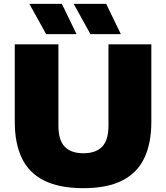

<svg xmlns="http://www.w3.org/2000/svg" viewBox="-20 -971 866 1001"><path d="M415 10Q289 10 209.8 -29.8Q130.5 -69.5 93.8 -146.8Q57 -224 57 -336V-740H284.5V-316Q284.5 -240.5 317.5 -206.2Q350.5 -172 415 -172Q479.5 -172 512.5 -206.2Q545.5 -240.5 545.5 -316V-740H769V-336Q769 -224 732.2 -146.8Q695.5 -69.5 617.2 -29.8Q539 10 415 10ZM451.5 -793 364 -951H533.5L610 -793ZM220.5 -793 133 -951H302.5L379 -793Z"/></svg>

Font: Encode Sans SC SemiExpanded Black
Style: Regular
Weight: 900
Width: 6
Designer: Multiple Designers
Foundry: Impallari Type
Version: Version 3.002